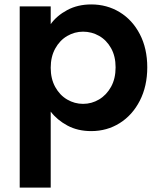

<svg xmlns="http://www.w3.org/2000/svg" viewBox="-20 -583 718 867"><path d="M209 -474Q236 -512 283.5 -537.5Q331 -563 392 -563Q463 -563 520.5 -528Q578 -493 611.5 -428.5Q645 -364 645 -279Q645 -194 611.5 -128.5Q578 -63 520.5 -27Q463 9 392 9Q331 9 284.5 -16Q238 -41 209 -79V264H69V-554H209ZM502 -279Q502 -329 481.5 -365.5Q461 -402 427.5 -421Q394 -440 355 -440Q317 -440 283.5 -420.5Q250 -401 229.5 -364Q209 -327 209 -277Q209 -227 229.5 -190Q250 -153 283.5 -133.5Q317 -114 355 -114Q394 -114 427.5 -134Q461 -154 481.5 -191Q502 -228 502 -279Z"/></svg>

Font: MSTAGE SemiBold
Style: Regular
Weight: 600
Designer: Ninad Kale (Devanagari), Jonny Pinhorn (Latin)
Foundry: Indian Type Foundry
Version: 4.004